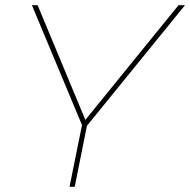

<svg xmlns="http://www.w3.org/2000/svg" viewBox="-20 -720 733 740"><path d="M315 -235 268 0H248L296 -238L103 -700H125L309 -258L668 -700H693Z"/></svg>

Font: Montserrat Alternates Thin
Style: Italic
Weight: 250
Italic angle: -11.3°
Designer: Julieta Ulanovsky
Foundry: Julieta Ulanovsky
Version: Version 7.200